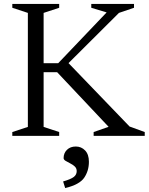

<svg xmlns="http://www.w3.org/2000/svg" viewBox="-20 -690 755 975"><path d="M638 -47.5 715 -19.5V0H455.5V-19.5L531.5 -46L270 -323.5H201.5V-45.5L280.5 -19.5V0H42.5V-19.5L121.5 -45.5V-624.5L42.5 -650.5V-670H280.5V-650.5L201.5 -624.5V-369H275.5L521.5 -627L443.5 -650.5V-670H660.5V-650.5L584 -624.5L328 -369.5ZM300.5 231.5Q340 220 354.8 208.5Q369.5 197 369.5 179Q369.5 164.5 359.5 155.2Q349.5 146 336.2 139.5Q323 133 313 126.8Q303 120.5 303 113Q303 87.5 320 70.8Q337 54 365 54Q393 54 412.2 74Q431.5 94 431.5 131.5Q431.5 177 407.8 212.2Q384 247.5 311 265Z"/></svg>

Font: Newsreader Text
Style: Regular
Weight: 400
Designer: Hugues Gentile
Foundry: Production Type
Version: Version 1.002